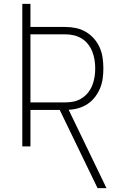

<svg xmlns="http://www.w3.org/2000/svg" viewBox="-20 -755 640 990"><path d="M483 215 288 -188H137V0H95V-735H137V-616H317Q344 -616 371 -610.5Q398 -605 422 -591Q446 -577 464.5 -556Q483 -535 494 -510Q505 -485 509 -457.5Q513 -430 513 -402Q513 -376 509.5 -350Q506 -324 496 -300Q486 -276 470 -255Q454 -234 432.5 -219.5Q411 -205 385.5 -197.5Q360 -190 334 -189L529 215ZM137 -227H317Q339 -227 360.5 -231.5Q382 -236 401 -248Q420 -260 434 -277.5Q448 -295 456 -315.5Q464 -336 467.5 -358Q471 -380 471 -402Q471 -424 467.5 -446Q464 -468 456 -488.5Q448 -509 434 -527Q420 -545 401 -556.5Q382 -568 360.5 -573Q339 -578 317 -578H137Z"/></svg>

Font: Iosevka Extralight Extended
Style: Regular
Weight: 200
Width: 7
Monospace: yes
Designer: Belleve Invis
Foundry: Belleve Invis
Version: Version 32.5.0; ttfautohint (v1.8.4)